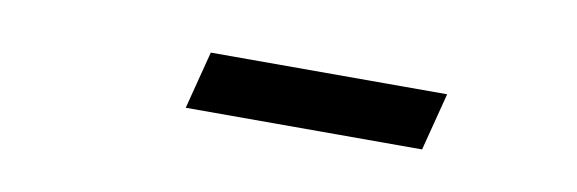

<svg xmlns="http://www.w3.org/2000/svg" viewBox="-24 -780 649 216"><g transform="rotate(10 300.0 -672.0)"><path d="M206 -705H476L459 -639H189Z"/></g></svg>

Font: IBM Plex Serif Medium
Style: Italic
Weight: 500
Italic angle: -14°
Designer: Mike Abbink, Paul van der Laan, Pieter van Rosmalen
Foundry: Bold Monday
Version: Version 2.5